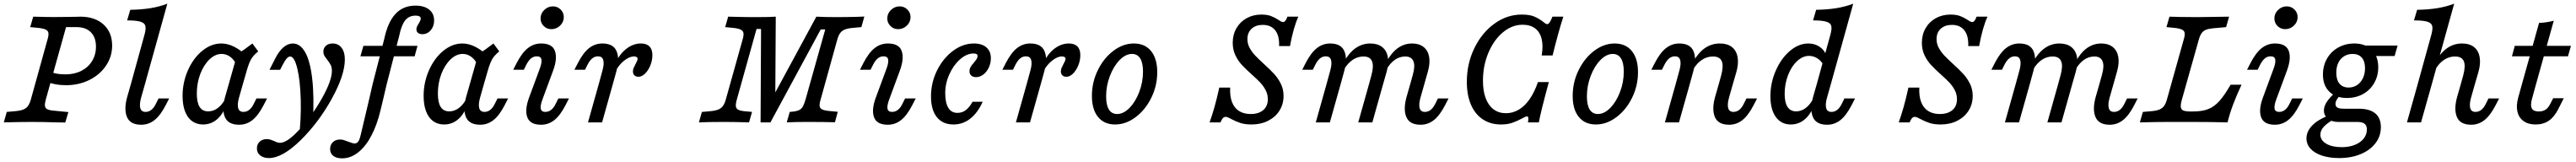

<svg xmlns="http://www.w3.org/2000/svg" viewBox="-23 -661 13917 875"><path d="M-2.5 0 13.6 -56.5 57.5 -60.4Q86.9 -62.8 103.2 -69.5Q119.4 -76.3 128.6 -89.2Q137.8 -102.2 144.3 -125.8L233 -445.2Q240.3 -468.8 238.8 -481.8Q237.3 -494.7 224.3 -501Q211.3 -507.4 182 -510.6L140.3 -514.5L156.4 -571Q186.2 -570.1 229.4 -569.3Q272.6 -568.5 305.1 -569.3H310Q346.7 -570 384.7 -570.2Q397.9 -571 411.1 -571Q489.8 -571 536.4 -528.7Q582.9 -486.5 582.9 -414.5Q582.9 -355.6 549.8 -306.5Q516.7 -257.3 459.7 -229Q402.7 -200.8 333.1 -200.8Q303.3 -200.8 275.9 -206Q248.4 -211.3 228.3 -221L243.6 -277.4Q253.7 -269.5 277.6 -264.4Q301.5 -259.3 330.4 -259.3Q378.9 -259.3 416.2 -278.2Q453.5 -297.1 474.5 -331.3Q495.5 -365.4 495.5 -409Q495.5 -458.9 468 -486.7Q440.4 -514.5 391 -514.5H333.9L225.1 -125.8Q218.6 -102.2 219.7 -90.1Q220.8 -78 230.8 -72Q240.8 -66 264.1 -63.6L346.5 -55.7L329.6 0.7Q303.9 0.7 277.3 -0.1Q216.8 -2.4 145.6 -2.4H150.1H151.2Q90.1 -2.4 -2.5 0Z M663.9 -550.8 680.9 -608.1Q740.7 -608.9 790.1 -616.9Q839.5 -625 881.1 -641.1L760.2 -206.7H684.1L758.3 -475.8Q766.4 -505.6 762.3 -521.3Q758.3 -537 735.7 -543.9Q713.1 -550.8 663.9 -550.8ZM763.5 -56.6Q780.4 -56.6 794.4 -67.4Q808.4 -78.2 818.9 -99.8L833.7 -129.2H890.9L872.8 -93.8Q844 -37.8 812 -12.5Q780 12.7 740.1 12.7Q680.6 12.7 663.1 -28.9Q645.5 -70.5 664.3 -137.7L684.1 -206.7H760.2L739 -131.9Q729.4 -96.6 735.1 -76.6Q740.9 -56.6 763.5 -56.6Z M963.4 -143.1Q963.4 -215.9 992.5 -281.6Q1021.6 -347.3 1070 -386.7Q1118.4 -426.1 1172.8 -426.1Q1206.7 -426.1 1241.7 -408.8Q1276.6 -391.5 1309.6 -358.4L1253 -314.2Q1240.3 -340.4 1219.7 -355Q1199 -369.7 1174.6 -369.7Q1139.6 -369.7 1108.6 -339.9Q1077.7 -310.2 1059 -261.2Q1040.4 -212.2 1040.4 -155.9Q1040.4 -107.3 1055.6 -83.4Q1070.8 -59.5 1101.9 -59.5Q1131.7 -59.5 1157 -80Q1182.3 -100.6 1200.4 -138.9L1200 -95.5Q1181.7 -43.8 1149.2 -16.2Q1116.8 11.3 1074.2 11.3Q1039.3 11.3 1014.5 -6.9Q989.8 -25 976.6 -59.7Q963.4 -94.5 963.4 -143.1ZM1340.7 -426.1 1372.2 -383.4Q1346.2 -362.3 1334.5 -342.6Q1322.8 -322.9 1310.8 -281.8L1289.1 -206.7H1213L1259.5 -370.8Q1277.2 -379.9 1296 -393.1Q1314.8 -406.4 1340.7 -426.1ZM1292.4 -56.6Q1309.3 -56.6 1323.3 -67.4Q1337.3 -78.2 1347.8 -99.8L1362.5 -129.2H1419.8L1401.6 -93.8Q1372.8 -37.8 1340.9 -12.5Q1308.9 12.7 1269 12.7Q1209.5 12.7 1192 -28.9Q1174.4 -70.5 1193.2 -137.7L1213 -206.7H1289.1L1267.9 -131.9Q1258.3 -96.6 1264 -76.6Q1269.7 -56.6 1292.4 -56.6Z M1365.1 140.6Q1365.1 118 1380 104.2Q1395 90.3 1418.4 90.3Q1429 90.3 1438.1 93.3Q1447.2 96.2 1459.4 101.3Q1466.8 105.4 1475 107.9Q1483.2 110.5 1489.8 110.5Q1529.3 110.5 1596.8 36.6Q1664.4 -37.2 1717.3 -131.5Q1770.2 -225.8 1770.2 -278.1Q1770.2 -297.4 1763.7 -310.1Q1757.3 -322.7 1744.5 -339.1Q1734 -352.2 1729.1 -361Q1724.2 -369.8 1724.2 -382Q1724.2 -400.8 1737.3 -413.4Q1750.4 -426.1 1774.1 -426.1Q1804.7 -426.1 1822.4 -403.1Q1840.2 -380.1 1840.2 -339.7Q1840.2 -255.2 1769.2 -127Q1698.3 1.2 1600.5 97Q1502.8 192.7 1429.4 192.7Q1401.7 192.7 1383.4 178.8Q1365.1 164.9 1365.1 140.6ZM1544.6 -355.8Q1535.8 -355.8 1526.2 -345.2Q1516.7 -334.7 1504.8 -311.8L1490.5 -284.1H1433.2L1463 -343Q1484 -384.9 1508.3 -405.5Q1532.7 -426.1 1559.5 -426.1Q1598.7 -426.1 1625.7 -379Q1652.7 -331.9 1663.8 -236.4Q1675 -140.9 1667.6 -1.5Q1654.4 17.7 1637.4 37.6Q1620.4 57.4 1592.1 85.2Q1604.6 -19.4 1601.9 -122.1Q1599.2 -224.9 1583.5 -290.3Q1567.7 -355.8 1544.6 -355.8Z M2221.6 -630.6Q2268.8 -630.6 2295.6 -609.3Q2322.5 -587.9 2322.5 -550.6Q2322.5 -518.9 2304.1 -497.6Q2285.8 -476.3 2259.1 -476.3Q2244.2 -476.3 2235.6 -483.3Q2226.9 -490.2 2226.9 -502.6Q2226.9 -510.1 2230.2 -517.8Q2233.4 -525.6 2239.9 -534.7Q2243.9 -541.2 2247.1 -548.4Q2250.4 -555.6 2250.4 -560.5Q2250.4 -568.5 2243.2 -572.6Q2236 -576.6 2222.4 -576.6Q2186.6 -576.6 2166.2 -551Q2145.8 -525.4 2134.6 -470.5L2066.4 -206.7H1990.3L2052.7 -449.3Q2071.6 -540.1 2113.2 -585.4Q2154.7 -630.6 2221.6 -630.6ZM1940.4 -413.4H2232.6L2217.3 -356.9H1924.3ZM2043.6 -109.7 2032.9 -65.5Q2015.1 10.3 1985.1 68.6Q1955.2 126.9 1915.1 159.8Q1875 192.7 1829 194.2Q1797.7 195 1779.6 182.3Q1761.4 169.6 1760.6 145.8Q1759.8 123.2 1773.9 108.3Q1788.1 93.5 1810.8 92.7Q1823 91.8 1834 95.3Q1845 98.8 1861.1 105Q1870.3 108.8 1879.2 111.4Q1888 114 1893.9 114Q1901.5 114 1907.7 108.8Q1913.9 103.6 1918 93.6Q1922.2 83.7 1926 67.1L1967.4 -107.3L1990.3 -206.7H2066.4Z M2265.8 -143.1Q2265.8 -215.9 2294.9 -281.6Q2324 -347.3 2372.4 -386.7Q2420.8 -426.1 2475.2 -426.1Q2509.1 -426.1 2544.1 -408.8Q2579 -391.5 2612 -358.4L2555.4 -314.2Q2542.7 -340.4 2522.1 -355Q2501.5 -369.7 2477 -369.7Q2442 -369.7 2411.1 -339.9Q2380.1 -310.2 2361.4 -261.2Q2342.8 -212.2 2342.8 -155.9Q2342.8 -107.3 2358 -83.4Q2373.2 -59.5 2404.3 -59.5Q2434.1 -59.5 2459.4 -80Q2484.7 -100.6 2502.8 -138.9L2502.4 -95.5Q2484.1 -43.8 2451.7 -16.2Q2419.2 11.3 2376.6 11.3Q2341.8 11.3 2317 -6.9Q2292.2 -25 2279 -59.7Q2265.8 -94.5 2265.8 -143.1ZM2643.1 -426.1 2674.6 -383.4Q2648.7 -362.3 2637 -342.6Q2625.3 -322.9 2613.2 -281.8L2591.5 -206.7H2515.4L2561.9 -370.8Q2579.7 -379.9 2598.5 -393.1Q2617.3 -406.4 2643.1 -426.1ZM2594.8 -56.6Q2611.7 -56.6 2625.7 -67.4Q2639.7 -78.2 2650.2 -99.8L2665 -129.2H2722.2L2704.1 -93.8Q2675.3 -37.8 2643.3 -12.5Q2611.4 12.7 2571.4 12.7Q2511.9 12.7 2494.4 -28.9Q2476.9 -70.5 2495.6 -137.7L2515.4 -206.7H2591.5L2570.3 -131.9Q2560.7 -96.6 2566.4 -76.6Q2572.2 -56.6 2594.8 -56.6Z M2877.3 -356.8Q2860.4 -356.8 2846.7 -346Q2833.1 -335.2 2821.9 -313.6L2807.1 -284.2H2749.9L2768 -319.6Q2796.8 -375.6 2828.8 -400.9Q2860.8 -426.1 2900.7 -426.1Q2960.9 -426.1 2975.3 -385.6Q2989.7 -345.2 2965.5 -279.6L2909.4 -128Q2895.9 -93.5 2898.5 -75.1Q2901.1 -56.6 2923.7 -56.6Q2940.6 -56.6 2954.6 -67.4Q2968.6 -78.2 2979.1 -99.8L2993.8 -129.2H3051.1L3032.9 -93.8Q3004.2 -37.8 2972.2 -12.5Q2940.2 12.7 2900.3 12.7Q2840.8 12.7 2826 -27.7Q2811.3 -68.2 2835.5 -133.8L2891.6 -285.3Q2905.1 -319.9 2902.5 -338.3Q2899.9 -356.8 2877.3 -356.8ZM2897.6 -561.6Q2897.6 -588 2917.6 -607.3Q2937.6 -626.6 2964.6 -626.6Q2989.1 -626.6 3006.1 -609.5Q3023.2 -592.5 3023.2 -568.5Q3023.2 -542 3003.2 -522.7Q2983.2 -503.5 2956.1 -503.5Q2931.6 -503.5 2914.6 -520.5Q2897.6 -537.6 2897.6 -561.6Z M3207.9 -356.8Q3191 -356.8 3177.4 -346Q3163.8 -335.2 3152.5 -313.6L3137.8 -284.2H3080.5L3098.7 -319.6Q3127.5 -375.6 3159.4 -400.9Q3191.4 -426.1 3231.3 -426.1Q3290.8 -426.1 3308.3 -384.5Q3325.9 -342.9 3307.2 -275.7L3288.1 -206.7H3212L3232.4 -281.5Q3242.1 -316.8 3236.3 -336.8Q3230.6 -356.8 3207.9 -356.8ZM3212 -206.7H3288.1L3230 0H3153.9ZM3396.7 -275.4Q3396.7 -284.5 3400.4 -293.6Q3404.1 -302.6 3410.6 -314.8Q3414.7 -322.2 3418.3 -330Q3422 -337.7 3422 -343.5Q3422 -349.4 3416.7 -352.8Q3411.4 -356.2 3402.4 -356.2Q3378 -356.2 3349.4 -333.5Q3320.8 -310.9 3303.9 -278.2L3303.4 -322.8Q3326.8 -371.7 3363.1 -398.9Q3399.3 -426.1 3439.7 -426.1Q3470.2 -426.1 3486 -410.3Q3501.8 -394.4 3501.8 -363.2Q3501.8 -334.7 3490.7 -307.6Q3479.6 -280.4 3462.2 -263.4Q3444.9 -246.4 3426.6 -246.4Q3412.5 -246.4 3404.6 -254.3Q3396.7 -262.2 3396.7 -275.4Z M3997.5 -60.5 4040.2 -56.5 4024.1 0Q3947.4 -2.4 3889 -2.4Q3801.1 -2.4 3753.1 0.1L3769.2 -56.4L3812.6 -60.2Q3841.5 -62.7 3857.5 -69.2Q3873.5 -75.7 3883 -88.6Q3892.6 -101.5 3899.1 -125.8L3988.6 -445.2Q3995.8 -468.8 3994 -481.8Q3992.1 -494.7 3979.1 -501Q3966.2 -507.4 3936.9 -510.6L3895.1 -514.5L3911.2 -571Q3930.2 -570.9 3948.4 -570.1Q3975.4 -569.3 4004.1 -568.9Q4032.8 -568.5 4060 -568.5H4060.1Q4134.2 -568.5 4168.4 -571L4165.5 -80.3L4119.8 -76.7L4387.7 -571Q4434.5 -568.5 4495.8 -568.5H4493.3Q4523.1 -568.6 4552.9 -569Q4582.6 -569.4 4611.6 -570.2Q4630.3 -570.9 4647 -571.7L4630.9 -514.5L4587 -510.6Q4557.6 -508.2 4541.3 -501.4Q4525.1 -494.7 4515.9 -481.7Q4506.7 -468.8 4500.2 -445.2L4411.5 -125.8Q4404.2 -102.1 4405.3 -89.2Q4406.4 -76.3 4419.4 -69.9Q4432.3 -63.5 4461.6 -61.1L4503.4 -57.2L4488.1 -0.7Q4426 -2.4 4339.3 -2.4H4335.6H4336Q4272.6 -2.4 4227.8 0L4244 -56.5L4260.9 -58.1Q4283.6 -60.5 4296.2 -67.3Q4308.7 -74.1 4315.7 -87.4Q4322.6 -100.7 4329.9 -125.8L4435.8 -502.2H4411.4L4139.6 0H4086.4L4088.9 -504.4H4064.5L3958.7 -125.8Q3951.5 -101.6 3952.7 -88.3Q3954 -75 3964.4 -69Q3974.9 -62.9 3997.5 -60.5Z M4750.7 -356.8Q4733.8 -356.8 4720.1 -346Q4706.5 -335.2 4695.3 -313.6L4680.5 -284.2H4623.3L4641.4 -319.6Q4670.2 -375.6 4702.2 -400.9Q4734.1 -426.1 4774 -426.1Q4834.3 -426.1 4848.7 -385.6Q4863.1 -345.2 4838.9 -279.6L4782.8 -128Q4769.3 -93.5 4771.9 -75.1Q4774.5 -56.6 4797.1 -56.6Q4814 -56.6 4828 -67.4Q4842 -78.2 4852.5 -99.8L4867.2 -129.2H4924.5L4906.3 -93.8Q4877.5 -37.8 4845.6 -12.5Q4813.6 12.7 4773.7 12.7Q4714.2 12.7 4699.4 -27.7Q4684.6 -68.2 4708.9 -133.8L4765 -285.3Q4778.5 -319.9 4775.9 -338.3Q4773.3 -356.8 4750.7 -356.8ZM4770.9 -561.6Q4770.9 -588 4790.9 -607.3Q4811 -626.6 4838 -626.6Q4862.5 -626.6 4879.5 -609.5Q4896.6 -592.5 4896.6 -568.5Q4896.6 -542 4876.6 -522.7Q4856.5 -503.5 4829.5 -503.5Q4805 -503.5 4788 -520.5Q4770.9 -537.6 4770.9 -561.6Z M5007.1 -139.9Q5007.1 -214 5039.5 -279.9Q5071.9 -345.8 5125.6 -386Q5179.3 -426.1 5239.3 -426.1Q5282.4 -426.1 5306.5 -405Q5330.6 -383.9 5330.6 -346.7Q5330.6 -320.1 5319.5 -296.3Q5308.3 -272.5 5289.8 -258.4Q5271.2 -244.3 5250.6 -244.3Q5234.1 -244.3 5224.6 -252.9Q5215.1 -261.4 5215.1 -276.2Q5215.1 -288.5 5221.3 -299.3Q5227.4 -310.1 5239.8 -323.7Q5249.7 -335.8 5254.2 -343.3Q5258.7 -350.9 5258.7 -358.2Q5258.7 -365.6 5253.4 -368.8Q5248.1 -372.1 5236.9 -372.1Q5199.9 -372.1 5164.4 -340.8Q5128.8 -309.6 5106.4 -259.9Q5084 -210.2 5084 -157.9Q5084 -105.8 5100.7 -78.5Q5117.3 -51.3 5149.8 -51.3Q5174.9 -51.3 5194.3 -65.5Q5213.8 -79.7 5231.6 -111.3H5286.4Q5259.3 -51.4 5219.1 -20Q5179 11.3 5128.6 11.3Q5070.5 11.3 5038.8 -28.2Q5007.1 -67.7 5007.1 -139.9Z M5520 -356.8Q5503.1 -356.8 5489.5 -346Q5475.9 -335.2 5464.6 -313.6L5449.9 -284.2H5392.6L5410.8 -319.6Q5439.6 -375.6 5471.5 -400.9Q5503.5 -426.1 5543.4 -426.1Q5602.9 -426.1 5620.4 -384.5Q5638 -342.9 5619.3 -275.7L5600.2 -206.7H5524.1L5544.5 -281.5Q5554.2 -316.8 5548.4 -336.8Q5542.7 -356.8 5520 -356.8ZM5524.1 -206.7H5600.2L5542.1 0H5465.9ZM5708.8 -275.4Q5708.8 -284.5 5712.5 -293.6Q5716.2 -302.6 5722.7 -314.8Q5726.8 -322.2 5730.4 -330Q5734.1 -337.7 5734.1 -343.5Q5734.1 -349.4 5728.7 -352.8Q5723.4 -356.2 5714.5 -356.2Q5690.1 -356.2 5661.5 -333.5Q5632.9 -310.9 5616 -278.2L5615.5 -322.8Q5638.9 -371.7 5675.1 -398.9Q5711.4 -426.1 5751.8 -426.1Q5782.3 -426.1 5798.1 -410.3Q5813.9 -394.4 5813.9 -363.2Q5813.9 -334.7 5802.8 -307.6Q5791.7 -280.4 5774.3 -263.4Q5757 -246.4 5738.7 -246.4Q5724.6 -246.4 5716.7 -254.3Q5708.8 -262.2 5708.8 -275.4Z M5876.5 -143Q5876.5 -216.5 5908.3 -281.6Q5940.1 -346.7 5992.5 -386.4Q6044.9 -426.1 6103.3 -426.1Q6163.1 -426.1 6196.3 -385.1Q6229.5 -344.2 6229.5 -271Q6229.5 -198.3 6197.6 -133.2Q6165.8 -68.1 6113 -28.4Q6060.2 11.3 6001.8 11.3Q5942.8 11.3 5909.6 -29.3Q5876.5 -69.9 5876.5 -143ZM6152.6 -274.2Q6152.6 -321.6 6137.4 -345.6Q6122.3 -369.7 6093.3 -369.7Q6058.5 -369.7 6026.1 -336.4Q5993.7 -303.2 5973.5 -250.2Q5953.3 -197.2 5953.3 -140.6Q5953.3 -93.2 5968.5 -69.2Q5983.7 -45.2 6012.6 -45.2Q6047.3 -45.2 6079.8 -78.3Q6112.2 -111.5 6132.4 -164.6Q6152.6 -217.6 6152.6 -274.2Z M6628.8 -18.4Q6620.5 -23.3 6612.6 -26.6Q6604.7 -29.8 6598.8 -29.8Q6590.6 -29.8 6584.1 -23Q6577.7 -16.2 6571.2 0H6512.3Q6526 -37.9 6538.5 -81.9Q6551 -125.8 6564.7 -187.9H6623.6Q6621.2 -142.1 6633.3 -110.2Q6645.4 -78.3 6670.9 -61.8Q6696.4 -45.2 6734.3 -45.2Q6777.5 -45.2 6802.3 -66.4Q6827 -87.6 6827 -125.3Q6827 -151.1 6815.4 -173.5Q6803.8 -196 6786.6 -214.4Q6769.4 -232.7 6740.4 -258.5Q6706.6 -288.9 6686.1 -311.1Q6665.5 -333.3 6651.4 -363.2Q6637.3 -393 6637.3 -429.5Q6637.3 -473.5 6657.3 -508.4Q6677.4 -543.3 6712.6 -562.8Q6747.8 -582.3 6792.1 -582.3Q6823 -582.3 6843.5 -574.6Q6863.9 -567 6884.9 -553.3Q6891.7 -548.4 6898 -545.2Q6904.4 -541.9 6909.4 -541.9Q6916 -541.9 6921.7 -548.7Q6927.3 -555.5 6933 -571H6991.9Q6965.3 -512.9 6946.7 -412.1H6887.8Q6889.5 -448.3 6879.8 -474.1Q6870 -499.9 6849.8 -513.2Q6829.5 -526.6 6799.6 -526.6Q6762 -526.6 6739.4 -505.8Q6716.7 -485 6716.7 -449.7Q6716.7 -424.6 6728.7 -402.5Q6740.7 -380.4 6758 -361.9Q6775.3 -343.5 6805.9 -315.5Q6840.4 -284.3 6861.4 -261.4Q6882.3 -238.5 6897.2 -208.7Q6912 -178.9 6912 -143.3Q6912 -98.5 6889.9 -63.5Q6867.8 -28.5 6828.4 -8.6Q6789 11.3 6738.9 11.3Q6704 11.3 6679.1 3.3Q6654.2 -4.8 6628.8 -18.4Z M7140.2 -356.8Q7123.3 -356.8 7109.6 -346Q7096 -335.2 7084.8 -313.6L7070 -284.2H7012.8L7030.9 -319.6Q7059.7 -375.6 7091.7 -400.9Q7123.7 -426.1 7163.6 -426.1Q7223.1 -426.1 7240.6 -384.5Q7258.2 -342.9 7239.4 -275.7L7220.4 -206.7H7144.2L7164.7 -281.5Q7174.3 -316.8 7168.6 -336.8Q7162.8 -356.8 7140.2 -356.8ZM7144.2 -206.7H7220.4L7162.2 0H7086.1ZM7343.9 -355.9Q7312.3 -355.9 7285.5 -337.9Q7258.7 -319.8 7238.2 -285.2L7236.4 -322.7Q7264.4 -374.7 7300.4 -400.4Q7336.4 -426.1 7380.7 -426.1Q7420.2 -426.1 7444.6 -407.1Q7469 -388 7475.4 -352.8Q7481.8 -317.6 7468.2 -270.7L7449.8 -206.7H7373.7L7387 -255.9Q7400.5 -305.2 7389.7 -330.6Q7379 -355.9 7343.9 -355.9ZM7373.7 -206.7H7449.8L7391.7 0H7315.5ZM7569.3 -355.9Q7539.2 -355.9 7513.3 -337.9Q7487.3 -319.8 7467.6 -285.2L7465.8 -322.7Q7493 -374.7 7528.2 -400.4Q7563.4 -426.1 7606.8 -426.1Q7644.7 -426.1 7668.6 -407.1Q7692.6 -388.1 7698.6 -353.7Q7704.5 -319.2 7691.6 -273.9L7672.5 -206.7H7596.4L7610.6 -257.9Q7624 -305.5 7613.3 -330.7Q7602.6 -355.9 7569.3 -355.9ZM7675.8 -56.6Q7692.7 -56.6 7706.7 -67.4Q7720.7 -78.2 7731.2 -99.8L7746 -129.2H7803.2L7785.1 -93.8Q7756.3 -37.8 7724.3 -12.5Q7692.4 12.7 7652.4 12.7Q7593 12.7 7575.4 -28.9Q7557.9 -70.5 7576.6 -137.7L7596.4 -206.7H7672.5L7651.3 -131.9Q7641.7 -96.6 7647.4 -76.6Q7653.2 -56.6 7675.8 -56.6Z M7902.2 -219.1Q7902.2 -316.6 7942.4 -400Q7982.6 -483.3 8050.7 -532.8Q8118.9 -582.3 8198.6 -582.3Q8242.3 -582.3 8267.3 -571.3Q8292.3 -560.4 8315.3 -542.7Q8321 -537.8 8326.4 -534.2Q8331.7 -530.6 8336.5 -530.6Q8342.9 -530.6 8349.4 -539.5Q8355.8 -548.4 8364.7 -571H8423.6Q8395.3 -483.1 8365.5 -361.3H8306.6Q8315.5 -413 8306.4 -450.4Q8297.3 -487.9 8271.1 -507.7Q8244.8 -527.4 8203.3 -527.4Q8146.4 -527.4 8097.1 -486.3Q8047.8 -445.2 8018.5 -375.4Q7989.3 -305.7 7989.3 -225Q7989.3 -170.2 8004 -130.8Q8018.8 -91.3 8046.7 -70.4Q8074.6 -49.5 8113.7 -49.5Q8150.4 -49.5 8183.1 -68.8Q8215.7 -88 8241.8 -125.8Q8267.8 -163.6 8286.5 -217.7H8345.3Q8301.1 -55.8 8291.3 0H8232.4Q8235.7 -17.7 8234.5 -25Q8233.2 -32.3 8226.8 -32.3Q8222.8 -32.3 8215.6 -29.1Q8208.4 -25.9 8200.4 -21.1Q8173.1 -6.6 8147.4 2.4Q8121.7 11.3 8086.4 11.3Q8029.9 11.3 7988.2 -16.6Q7946.4 -44.5 7924.3 -96.2Q7902.2 -147.9 7902.2 -219.1Z M8474.1 -143Q8474.1 -216.5 8505.9 -281.6Q8537.7 -346.7 8590.1 -386.4Q8642.5 -426.1 8700.9 -426.1Q8760.7 -426.1 8793.9 -385.1Q8827 -344.2 8827 -271Q8827 -198.3 8795.2 -133.2Q8763.4 -68.1 8710.6 -28.4Q8657.8 11.3 8599.4 11.3Q8540.4 11.3 8507.2 -29.3Q8474.1 -69.9 8474.1 -143ZM8750.2 -274.2Q8750.2 -321.6 8735 -345.6Q8719.8 -369.7 8690.9 -369.7Q8656.1 -369.7 8623.7 -336.4Q8591.2 -303.2 8571.1 -250.2Q8550.9 -197.2 8550.9 -140.6Q8550.9 -93.2 8566.1 -69.2Q8581.3 -45.2 8610.2 -45.2Q8644.9 -45.2 8677.4 -78.3Q8709.8 -111.5 8730 -164.6Q8750.2 -217.6 8750.2 -274.2Z M9026.5 -356.8Q9009.6 -356.8 8995.9 -346Q8982.3 -335.2 8971.1 -313.6L8956.3 -284.2H8899.1L8917.2 -319.6Q8946 -375.6 8978 -400.9Q9009.9 -426.1 9049.9 -426.1Q9109.3 -426.1 9126.9 -384.5Q9144.4 -342.9 9125.7 -275.7L9106.7 -206.7H9030.5L9051 -281.5Q9060.6 -316.8 9054.9 -336.8Q9049.1 -356.8 9026.5 -356.8ZM9030.5 -206.7H9106.7L9048.5 0H8972.4ZM9231.9 -355.9Q9200.3 -355.9 9173 -338.2Q9145.8 -320.5 9124.5 -285.2L9122.7 -322.7Q9151.5 -375.4 9187.9 -400.8Q9224.4 -426.1 9269.5 -426.1Q9309.8 -426.1 9334.2 -407.1Q9358.7 -388 9365.1 -352.4Q9371.5 -316.8 9357.9 -269.9L9339.5 -206.7H9263.4L9276.7 -254.9Q9290.2 -305.8 9279.4 -330.9Q9268.5 -355.9 9231.9 -355.9ZM9342.8 -56.6Q9359.8 -56.6 9373.8 -67.4Q9387.8 -78.2 9398.2 -99.8L9413 -129.2H9470.3L9452.1 -93.8Q9423.3 -37.8 9391.3 -12.5Q9359.4 12.7 9319.5 12.7Q9260 12.7 9242.4 -28.9Q9224.9 -70.5 9243.6 -137.7L9263.4 -206.7H9339.5L9318.3 -131.9Q9308.7 -96.6 9314.5 -76.6Q9320.2 -56.6 9342.8 -56.6Z M9542.4 -141.4Q9542.4 -213.6 9571.4 -279.6Q9600.4 -345.7 9647.7 -385.9Q9695 -426.1 9747.4 -426.1Q9782.6 -426.1 9809.4 -407.6Q9836.1 -389.2 9845.2 -358.4L9828.2 -311.6Q9815.4 -334.1 9794.8 -346.6Q9774.3 -359.2 9751 -359.2Q9716.8 -359.2 9686.3 -330.7Q9655.8 -302.3 9637.6 -254.9Q9619.4 -207.5 9619.4 -154.3Q9619.4 -107.3 9635 -83.4Q9650.5 -59.5 9681.6 -59.5Q9710.8 -59.5 9736.1 -80Q9761.4 -100.6 9779.4 -138.9L9779 -95.5Q9760.8 -44.1 9728.1 -16.4Q9695.3 11.3 9652.8 11.3Q9600.9 11.3 9571.7 -29.1Q9542.4 -69.5 9542.4 -141.4ZM9772.7 -550.8 9789.6 -608.1Q9849.5 -608.9 9898.9 -616.9Q9948.3 -625 9989.9 -641.1L9869 -206.7H9792.9L9867.1 -475.8Q9875.2 -505.6 9871.1 -521.3Q9867.1 -537 9844.5 -543.9Q9821.9 -550.8 9772.7 -550.8ZM9872.3 -56.6Q9889.2 -56.6 9903.2 -67.4Q9917.2 -78.2 9927.7 -99.8L9942.4 -129.2H9999.7L9981.5 -93.8Q9952.7 -37.8 9920.8 -12.5Q9888.8 12.7 9848.9 12.7Q9789.4 12.7 9771.9 -28.9Q9754.3 -70.5 9773.1 -137.7L9792.9 -206.7H9869L9847.8 -131.9Q9838.2 -96.6 9843.9 -76.6Q9849.6 -56.6 9872.3 -56.6Z M10352.2 -18.4Q10343.8 -23.3 10335.9 -26.6Q10328 -29.8 10322.2 -29.8Q10314 -29.8 10307.5 -23Q10301.1 -16.2 10294.6 0H10235.7Q10249.4 -37.9 10261.9 -81.9Q10274.4 -125.8 10288.1 -187.9H10347Q10344.6 -142.1 10356.7 -110.2Q10368.8 -78.3 10394.3 -61.8Q10419.7 -45.2 10457.6 -45.2Q10500.9 -45.2 10525.7 -66.4Q10550.4 -87.6 10550.4 -125.3Q10550.4 -151.1 10538.8 -173.5Q10527.2 -196 10510 -214.4Q10492.8 -232.7 10463.8 -258.5Q10430 -288.9 10409.5 -311.1Q10388.9 -333.3 10374.8 -363.2Q10360.7 -393 10360.7 -429.5Q10360.7 -473.5 10380.7 -508.4Q10400.7 -543.3 10436 -562.8Q10471.2 -582.3 10515.5 -582.3Q10546.4 -582.3 10566.8 -574.6Q10587.3 -567 10608.3 -553.3Q10615.1 -548.4 10621.4 -545.2Q10627.8 -541.9 10632.8 -541.9Q10639.4 -541.9 10645 -548.7Q10650.7 -555.5 10656.4 -571H10715.3Q10688.6 -512.9 10670.1 -412.1H10611.2Q10612.9 -448.3 10603.2 -474.1Q10593.4 -499.9 10573.1 -513.2Q10552.9 -526.6 10523 -526.6Q10485.4 -526.6 10462.7 -505.8Q10440.1 -485 10440.1 -449.7Q10440.1 -424.6 10452.1 -402.5Q10464.1 -380.4 10481.4 -361.9Q10498.7 -343.5 10529.3 -315.5Q10563.8 -284.3 10584.8 -261.4Q10605.7 -238.5 10620.6 -208.7Q10635.4 -178.9 10635.4 -143.3Q10635.4 -98.5 10613.3 -63.5Q10591.2 -28.5 10551.8 -8.6Q10512.4 11.3 10462.3 11.3Q10427.4 11.3 10402.5 3.3Q10377.6 -4.8 10352.2 -18.4Z M10863.6 -356.8Q10846.7 -356.8 10833 -346Q10819.4 -335.2 10808.2 -313.6L10793.4 -284.2H10736.2L10754.3 -319.6Q10783.1 -375.6 10815.1 -400.9Q10847 -426.1 10886.9 -426.1Q10946.4 -426.1 10964 -384.5Q10981.5 -342.9 10962.8 -275.7L10943.8 -206.7H10867.6L10888.1 -281.5Q10897.7 -316.8 10892 -336.8Q10886.2 -356.8 10863.6 -356.8ZM10867.6 -206.7H10943.8L10885.6 0H10809.5ZM11067.3 -355.9Q11035.7 -355.9 11008.9 -337.9Q10982.1 -319.8 10961.6 -285.2L10959.8 -322.7Q10987.8 -374.7 11023.8 -400.4Q11059.8 -426.1 11104.1 -426.1Q11143.6 -426.1 11168 -407.1Q11192.4 -388 11198.8 -352.8Q11205.2 -317.6 11191.5 -270.7L11173.2 -206.7H11097L11110.4 -255.9Q11123.9 -305.2 11113.1 -330.6Q11102.4 -355.9 11067.3 -355.9ZM11097 -206.7H11173.2L11115.1 0H11038.9ZM11292.7 -355.9Q11262.6 -355.9 11236.6 -337.9Q11210.7 -319.8 11191 -285.2L11189.2 -322.7Q11216.4 -374.7 11251.6 -400.4Q11286.7 -426.1 11330.2 -426.1Q11368.1 -426.1 11392 -407.1Q11416 -388.1 11422 -353.7Q11427.9 -319.2 11415 -273.9L11395.9 -206.7H11319.8L11334 -257.9Q11347.4 -305.5 11336.7 -330.7Q11326 -355.9 11292.7 -355.9ZM11399.2 -56.6Q11416.1 -56.6 11430.1 -67.4Q11444.1 -78.2 11454.6 -99.8L11469.4 -129.2H11526.6L11508.5 -93.8Q11479.7 -37.8 11447.7 -12.5Q11415.7 12.7 11375.8 12.7Q11316.3 12.7 11298.8 -28.9Q11281.2 -70.5 11300 -137.7L11319.8 -206.7H11395.9L11374.7 -131.9Q11365.1 -96.6 11370.8 -76.6Q11376.6 -56.6 11399.2 -56.6Z M11538.6 0.1 11554.7 -56.4 11598.6 -60.3Q11628 -62.7 11644.3 -69.5Q11660.5 -76.3 11669.7 -89.2Q11678.9 -102.2 11685.4 -125.8L11774.9 -445.2Q11782.3 -468.8 11780.8 -481.8Q11779.3 -494.7 11766.3 -501Q11753.3 -507.4 11724 -510.6L11682.3 -514.6L11698.4 -571Q11727.2 -570.2 11755.2 -569.4Q11800.3 -569.3 11847.1 -568.5H11850.8H11851.2Q11894.1 -568.5 12020.7 -571L12004.5 -514.5L11932.6 -508.1Q11908.5 -505.7 11894.5 -499.7Q11880.6 -493.7 11871.8 -481.2Q11863 -468.7 11856.5 -445.2L11765.9 -124Q11758.1 -96.4 11759.7 -82.9Q11761.4 -69.3 11773.4 -64.1Q11785.4 -58.9 11812.4 -58.9H11825.9Q11874.6 -58.9 11907.3 -71.6Q11940 -84.2 11967.8 -114.9Q11995.5 -145.5 12028.9 -203.4H12087.8Q12059.2 -141.6 12041.7 -94.8Q12024.2 -47.9 12012.2 0Q11920.2 -2.4 11819.4 -2.4H11690.9H11692.3Q11632.9 -2.4 11538.6 0.1Z M12245 -356.8Q12228.1 -356.8 12214.5 -346Q12200.9 -335.2 12189.6 -313.6L12174.9 -284.2H12117.6L12135.8 -319.6Q12164.6 -375.6 12196.5 -400.9Q12228.5 -426.1 12268.4 -426.1Q12328.6 -426.1 12343.1 -385.6Q12357.5 -345.2 12333.2 -279.6L12277.1 -128Q12263.6 -93.5 12266.2 -75.1Q12268.8 -56.6 12291.4 -56.6Q12308.4 -56.6 12322.4 -67.4Q12336.4 -78.2 12346.8 -99.8L12361.6 -129.2H12418.8L12400.7 -93.8Q12371.9 -37.8 12339.9 -12.5Q12308 12.7 12268.1 12.7Q12208.6 12.7 12193.8 -27.7Q12179 -68.2 12203.3 -133.8L12259.3 -285.3Q12272.8 -319.9 12270.2 -338.3Q12267.6 -356.8 12245 -356.8ZM12265.3 -561.6Q12265.3 -588 12285.3 -607.3Q12305.3 -626.6 12332.3 -626.6Q12356.8 -626.6 12373.9 -609.5Q12390.9 -592.5 12390.9 -568.5Q12390.9 -542 12370.9 -522.7Q12350.9 -503.5 12323.9 -503.5Q12299.4 -503.5 12282.3 -520.5Q12265.3 -537.6 12265.3 -561.6Z M12527.7 -258.4Q12527.7 -306 12549.6 -344.3Q12571.4 -382.6 12610.3 -404.3Q12649.1 -426.1 12696.9 -426.1Q12756.9 -426.1 12791.7 -391.8Q12826.5 -357.5 12826.5 -297.8Q12826.5 -250.3 12804.6 -212.4Q12782.8 -174.5 12744.3 -153.1Q12705.9 -131.8 12657.3 -131.8Q12597.3 -131.8 12562.5 -165.6Q12527.7 -199.5 12527.7 -258.4ZM12755.1 -292.7Q12755.1 -329.6 12737.7 -349.6Q12720.3 -369.7 12688.5 -369.7Q12662.1 -369.7 12641.8 -357.1Q12621.6 -344.5 12610.7 -321.7Q12599.8 -299 12599.8 -268.3Q12599.8 -229.8 12617.2 -209Q12634.6 -188.2 12666.4 -188.2Q12692 -188.2 12712.3 -201.6Q12732.5 -215.1 12743.8 -239Q12755.1 -262.9 12755.1 -292.7ZM12704.2 -414.8H12931L12914.9 -358.4H12775.6ZM12438.7 86.3Q12438.7 49.8 12468.5 18.1Q12498.3 -13.6 12554.6 -35.7L12583 -14.5Q12547 6.3 12530.5 25.7Q12513.9 45 12513.9 66.3Q12513.9 96.8 12545.7 115.3Q12577.5 133.9 12629.7 133.9Q12668.3 133.9 12699.4 121.7Q12730.5 109.5 12747.8 87.6Q12765.1 65.6 12765.1 38.1Q12765.1 17.1 12752.6 7.4Q12740.1 -2.3 12713.5 -2.3H12610.4Q12576.2 -2.3 12554.6 -19.4Q12532.9 -36.6 12532.9 -64.7Q12532.9 -86.9 12549 -111.4Q12565.1 -135.9 12599.2 -166.1L12623.4 -149.2Q12608.7 -134.1 12602.1 -122.3Q12595.5 -110.6 12595.5 -99.6Q12595.5 -85.8 12606 -79.8Q12616.5 -73.8 12641.6 -73.8H12722.3Q12780.2 -73.8 12810.4 -48.5Q12840.7 -23.2 12840.7 25.4Q12840.7 74 12811.9 111.9Q12783.1 149.9 12731.9 171.3Q12680.8 192.7 12615.8 192.7Q12562.9 192.7 12522.7 179.5Q12482.5 166.2 12460.6 142.2Q12438.7 118.2 12438.7 86.3Z M13019.6 -550.8 13036.5 -608.1Q13096.4 -608.9 13145.8 -616.9Q13195.2 -625 13236.8 -641.1L13115.9 -206.7H13039.7L13114 -475.8Q13122 -505.6 13118 -521.3Q13113.9 -537 13091.3 -543.9Q13068.8 -550.8 13019.6 -550.8ZM13039.7 -206.7H13115.9L13057.7 0H12981.6ZM13241.1 -355.9Q13209.6 -355.9 13182.6 -338.2Q13155.5 -320.5 13134.3 -285.2L13133.7 -322.7Q13162.3 -375.4 13198.5 -400.8Q13234.6 -426.1 13279.5 -426.1Q13319.5 -426.1 13343.8 -407Q13368.1 -387.8 13374.4 -352.2Q13380.8 -316.6 13367.1 -269.8L13348.7 -206.7H13272.6L13285.9 -254.9Q13299.4 -305.8 13288.6 -330.9Q13277.7 -355.9 13241.1 -355.9ZM13352 -56.6Q13369 -56.6 13383 -67.4Q13397 -78.2 13407.4 -99.8L13422.2 -129.2H13479.5L13461.3 -93.8Q13432.5 -37.8 13400.5 -12.5Q13368.6 12.7 13328.7 12.7Q13269.2 12.7 13251.6 -28.9Q13234.1 -70.5 13252.8 -137.7L13272.6 -206.7H13348.7L13327.5 -131.9Q13317.9 -96.6 13323.7 -76.6Q13329.4 -56.6 13352 -56.6Z M13774.9 -549.2 13679.1 -206.7H13602.9L13695.4 -537.3Q13736.4 -538.7 13774.9 -549.2ZM13564.2 -413.4H13867.7L13851.6 -356.9H13548.9ZM13582.5 -132.8 13602.9 -206.7H13679L13657.1 -126.6Q13647.5 -91.9 13656.4 -75.4Q13665.3 -58.9 13693.5 -58.9Q13715.3 -58.9 13730.2 -68.5Q13745.1 -78.2 13756.4 -100.8L13771.7 -130.6H13829L13799.1 -71.8Q13778.2 -29.8 13748.5 -9.3Q13718.8 11.3 13676.7 11.3Q13636.9 11.3 13611.5 -7.1Q13586.1 -25.5 13578.5 -57.8Q13570.9 -90.2 13582.5 -132.8Z"/></svg>

Font: Playfair Micro SmCond SmLight
Style: Italic
Weight: 360
Width: 4
Italic angle: -15.6°
Designer: Claus Eggers Sørensen
Foundry: Claus Eggers Sørensen
Version: Version 2.203;Glyphs 3.3 (3326)